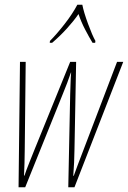

<svg xmlns="http://www.w3.org/2000/svg" viewBox="-20 -786 538 807"><path d="M58 1H86L244 -391Q254 -415 262 -436.5Q270 -458 278 -481H279Q277 -458 276.5 -434Q276 -410 275 -390L267 1H293L498 -526H472L329 -151Q318 -122 308 -96Q298 -70 290 -47H288Q290 -72 291.5 -104Q293 -136 293 -156L300 -526H275L127 -162Q116 -134 103 -102Q90 -70 83 -48H81Q82 -74 83 -101Q84 -128 84 -157L88 -526H64ZM189 -606H199Q232 -634 261 -666Q290 -698 310 -727Q321 -694 338 -661.5Q355 -629 369 -606H380L381 -614Q368 -637 350 -686Q332 -735 326 -766H305Q285 -728 251.5 -685Q218 -642 190 -614Z"/></svg>

Font: Noto Sans Display Condensed Thin
Style: Italic
Weight: 250
Width: 3
Italic angle: -12°
Designer: Monotype Design Team
Foundry: Monotype Imaging Inc.
Version: Version 1.900